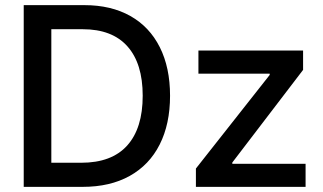

<svg xmlns="http://www.w3.org/2000/svg" viewBox="-20 -727 1255 747"><path d="M72.3 0V-707H308.6Q412.1 -707 487.1 -664.8Q562 -622.6 601.8 -543.2Q641.6 -463.9 641.6 -354.5Q641.6 -244.6 601.3 -164.8Q561 -85 484.6 -42.5Q408.2 0 301.8 0ZM295.9 -93.8Q414.6 -93.8 474.9 -160.9Q535.2 -228 535.2 -354.5Q535.2 -480 475.8 -546.6Q416.5 -613.3 301.8 -613.3H179.7V-93.8ZM742.2 -71.3 1029.3 -435.5V-440.4H752V-530.3H1159.2V-455.1L883.8 -94.7V-89.8H1168.9V0H742.2Z"/></svg>

Font: Pretendard Std Medium
Style: Regular
Weight: 500
Designer: Base glyphs from Inter by Rasmus Andersson; Hangeul glyphs from Noto Sans CJK(Source Han Sans) by Jang Soo-young and Kan
Foundry: Kil Hyung-jin
Version: Version 1.309